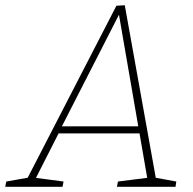

<svg xmlns="http://www.w3.org/2000/svg" viewBox="-55 -714 739 734"><path d="M542 -26 532 -36 619 -20 616 0H392L396 -20L514 -35L509 -27L477 -212L484 -204H161L173 -212L79 -27L75 -35L188 -20L184 0H-35L-31 -20L59 -36L47 -27L390 -692L422 -694ZM178 -224 174 -231H481L475 -223L398 -668H405Z"/></svg>

Font: Bitter Thin ExtraLight
Style: Italic
Weight: 250
Italic angle: -9°
Version: Version 2.002